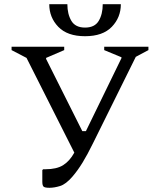

<svg xmlns="http://www.w3.org/2000/svg" viewBox="-20 -882 750 912"><path d="M324 -43Q293 -7 265.5 1.5Q238 10 215 10Q192 10 186.5 4Q181 -2 181 -19V-74L185 -78H195Q249 -78 280 -97.5Q311 -117 333 -157L106 -607L35 -644V-660H285V-644L199 -607V-602L371 -259H388L557 -606V-610L475 -644V-660H685V-644L625 -612L422 -202Q395 -147 372 -109.5Q349 -72 324 -43ZM384 -710Q300 -710 257 -754.5Q214 -799 214 -862H300Q300 -815 319 -783Q338 -751 384 -751Q430 -751 449 -783Q468 -815 468 -862H554Q554 -799 511 -754.5Q468 -710 384 -710Z"/></svg>

Font: Spectral SC
Style: Regular
Weight: 400
Designer: Jean-Baptiste Levee
Foundry: Production Type
Version: Version 2.001